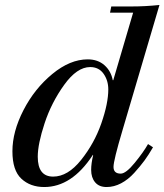

<svg xmlns="http://www.w3.org/2000/svg" viewBox="-20 -741 662 773"><path d="M132 -110Q132 -30 194 -30Q253 -30 306.5 -97Q360 -164 388 -244.5Q416 -325 416 -381Q416 -417 397 -444Q378 -471 343 -471Q290 -471 238.5 -399.5Q187 -328 159.5 -244.5Q132 -161 132 -110ZM576 -161 596 -148Q578 -117 561.5 -94.5Q545 -72 520.5 -45Q496 -18 467.5 -3Q439 12 409 12Q379 12 363 -7Q347 -26 347 -57Q347 -83 355 -116L353 -118V-116Q269 12 158 12Q102 12 66 -21.5Q30 -55 30 -132Q30 -211 74.5 -297.5Q119 -384 190.5 -443Q262 -502 333 -502Q374 -502 400.5 -478.5Q427 -455 434 -418H436L516 -690H423L428 -715H510Q566 -715 622 -721L473 -216Q437 -95 437 -69Q437 -42 466 -42Q487 -42 522.5 -85.5Q558 -129 576 -161Z"/></svg>

Font: Justus
Style: Italic
Weight: 400
Italic angle: -12°
Version: Version 001.001